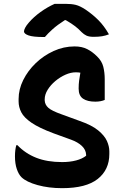

<svg xmlns="http://www.w3.org/2000/svg" viewBox="-20 -962 640 1001"><path d="M369 -720Q407 -720 434.5 -706Q462 -692 486 -668Q511 -644 518.5 -614Q526 -584 526 -549V-441Q517 -437 504.5 -434.5Q492 -432 477 -432Q436 -432 413 -447.5Q390 -463 390 -500Q390 -523 392.5 -541.5Q395 -560 399 -583Q389 -585 375 -585Q349 -585 321 -572.5Q293 -560 268.5 -539.5Q244 -519 228.5 -494Q213 -469 213 -444V-439Q214 -416 232 -400Q250 -384 301 -366L394 -332Q458 -310 491.5 -282.5Q525 -255 537.5 -227Q550 -199 550 -173V-159Q550 -77 489.5 -29Q429 19 304 19Q234 19 176 3Q118 -13 92 -38Q77 -53 67.5 -81Q58 -109 58 -147Q58 -165 60 -180Q62 -195 65 -205H71Q112 -162 169 -139.5Q226 -117 304 -117Q344 -117 376.5 -125.5Q409 -134 429 -150V-155Q428 -181 407 -201Q386 -221 350 -234L259 -267Q184 -295 144.5 -322Q105 -349 91 -376.5Q77 -404 77 -433V-446Q77 -496 101 -544.5Q125 -593 166 -632.5Q207 -672 259.5 -696Q312 -720 369 -720ZM265 -942H321Q353 -942 375 -936.5Q397 -931 426 -912Q463 -887 493 -857Q523 -827 548 -783Q530 -776 512 -773Q494 -770 468 -770Q444 -770 430.5 -776.5Q417 -783 406 -794Q390 -811 372 -825Q354 -839 323 -857H318Q279 -832 254 -809.5Q229 -787 214 -769H208Q152 -769 128.5 -777.5Q105 -786 105 -798Q105 -805 111 -817Q117 -829 131 -845Q156 -874 191.5 -899.5Q227 -925 265 -942Z"/></svg>

Font: Recursive Sn Csl St
Style: Bold
Weight: 700
Version: Version 1.079;hotconv 1.0.112;makeotfexe 2.5.65598; ttfautoh